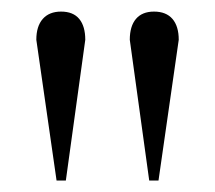

<svg xmlns="http://www.w3.org/2000/svg" viewBox="-20 -734 373 333"><path d="M94.2 -420.9H78.1L43 -665Q43 -688.5 54.2 -701.2Q65.4 -713.9 85.9 -713.9Q106.9 -713.9 117.4 -701.2Q127.9 -688.5 127.9 -665ZM254.9 -420.9H238.8L205.1 -665Q205.1 -688.5 215.8 -701.2Q226.6 -713.9 247.1 -713.9Q268.1 -713.9 279.1 -701.2Q290 -688.5 290 -665Z"/></svg>

Font: BabelStone Ogham Special
Style: Regular
Weight: 400
Designer: Andrew West
Foundry: BabelStone
Version: Version 1.02 March 14, 2022